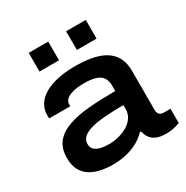

<svg xmlns="http://www.w3.org/2000/svg" viewBox="-167 -862 983 1014"><g transform="rotate(-30 324.0 -355.0)"><path d="M235 12Q201 12 166.5 5.5Q132 -1 103.5 -17.5Q75 -34 58 -63.5Q41 -93 41 -140Q41 -199 70.5 -234.5Q100 -270 153.5 -288.5Q207 -307 280 -313Q353 -319 439 -319V-352Q439 -380 427.5 -399Q416 -418 389.5 -427.5Q363 -437 316 -437Q275 -437 247.5 -429.5Q220 -422 206.5 -409.5Q193 -397 193 -381V-368H65Q64 -373 64 -377.5Q64 -382 64 -388Q64 -434 94.5 -468Q125 -502 182.5 -520.5Q240 -539 321 -539Q404 -539 459 -520.5Q514 -502 541.5 -464Q569 -426 569 -366V-129Q569 -110 578.5 -101Q588 -92 604 -92H645V-5Q635 -1 612.5 5Q590 11 560 11Q525 11 502.5 1.5Q480 -8 467.5 -25.5Q455 -43 450 -66H443Q421 -42 389.5 -24.5Q358 -7 319.5 2.5Q281 12 235 12ZM271 -92Q302 -92 332 -100Q362 -108 386 -122.5Q410 -137 424.5 -159Q439 -181 439 -208V-233Q356 -233 296 -226Q236 -219 204 -200.5Q172 -182 172 -148Q172 -128 185 -115.5Q198 -103 220.5 -97.5Q243 -92 271 -92ZM144 -608V-722H263V-608ZM372 -608V-722H492V-608Z"/></g></svg>

Font: Archivo SemiBold SemiExpanded
Style: Regular
Weight: 600
Width: 6
Version: Version 2.001